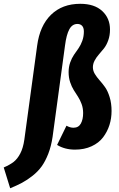

<svg xmlns="http://www.w3.org/2000/svg" viewBox="-117 -778 633 1019"><path d="M-63 221.2 -97.2 110.8Q-64.5 96.7 -44.4 81.1Q-24.4 65.4 -9.3 36.4Q5.9 7.3 12.2 -37.1L80.1 -535.2Q94.2 -641.6 153.8 -699.7Q213.4 -757.8 309.1 -757.8Q384.3 -757.8 425.5 -719.5Q466.8 -681.2 466.8 -621.1Q466.8 -589.8 457.5 -564Q448.2 -538.1 434.8 -521.2Q421.4 -504.4 408 -489.3Q394.5 -474.1 385.3 -456.8Q376 -439.5 376 -420.9Q376 -402.8 386.2 -385.7Q396.5 -368.7 411.1 -352.3Q425.8 -335.9 440.2 -315.9Q454.6 -295.9 464.8 -262.9Q475.1 -230 475.1 -189Q475.1 -149.9 463.9 -114.5Q452.6 -79.1 430.2 -49.3Q407.7 -19.5 369.1 -1.7Q330.6 16.1 280.8 16.1Q227.1 16.1 186 -8.8L235.8 -110.8Q254.9 -100.1 272.9 -100.1Q299.8 -100.1 312 -122.1Q324.2 -144 324.2 -178.2Q324.2 -203.6 316.2 -225.6Q308.1 -247.6 296.9 -264.9Q285.6 -282.2 274.4 -300Q263.2 -317.9 255.1 -342.3Q247.1 -366.7 247.1 -395Q247.1 -422.4 255.4 -446Q263.7 -469.7 275.6 -487.1Q287.6 -504.4 299.6 -521.5Q311.5 -538.6 319.8 -561.5Q328.1 -584.5 328.1 -610.8Q328.1 -630.9 318.8 -640.9Q309.6 -650.9 293.9 -650.9Q266.6 -650.9 251 -622.6Q235.4 -594.2 228 -536.1L162.1 -51.8Q154.8 -2 139.2 38.1Q123.5 78.1 104 105.2Q84.5 132.3 55.7 155Q26.9 177.7 0.2 191.9Q-26.4 206.1 -63 221.2Z"/></svg>

Font: Fira Sans Compressed
Style: Bold Italic
Weight: 700
Width: 3
Italic angle: -8°
Designer: Carrois Corporate & Edenspiekermann AG
Foundry: Carrois Corporate GbR & Edenspiekermann AG
Version: Version 4.203;PS 004.203;hotconv 1.0.88;makeotf.lib2.5.64775